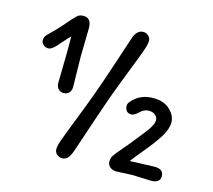

<svg xmlns="http://www.w3.org/2000/svg" viewBox="-108 -892 1147 1033"><g transform="rotate(15 465.0 -375.0)"><path d="M676 -70 813 -75Q864 -75 864 -36Q864 3 813 3L710 -1Q710 -1 619 3Q600 3 585.5 -8.5Q571 -20 571 -39Q571 -58 580.5 -73Q590 -88 624 -127.5Q658 -167 670.5 -183.5Q683 -200 697 -217Q711 -234 718 -243.5Q725 -253 736 -268Q756 -299 756 -316.5Q756 -334 743 -346Q730 -358 705 -358Q680 -358 657.5 -336Q635 -314 619 -314Q603 -314 593 -324Q583 -334 583 -354Q583 -374 620 -402Q657 -430 714 -430Q771 -430 805 -398Q839 -366 839 -328.5Q839 -291 812 -247.5Q785 -204 738 -147.5Q691 -91 676 -70ZM276 -544 279 -377Q279 -356 267.5 -343.5Q256 -331 237.5 -331Q219 -331 207.5 -343.5Q196 -356 196 -377L199 -544V-636Q182 -619 163.5 -598Q145 -577 136 -567Q113 -542 96 -542Q79 -542 67.5 -552.5Q56 -563 56 -576.5Q56 -590 61 -598.5Q66 -607 74 -614Q114 -652 141 -683.5Q168 -715 174.5 -722Q181 -729 190 -738.5Q199 -748 204 -752Q218 -760 234 -760Q279 -760 279 -703ZM374 -47Q363 -15 350.5 -2.5Q338 10 321 10Q304 10 291 -1Q278 -12 278 -30.5Q278 -49 292.5 -89Q307 -129 341.5 -216.5Q376 -304 402 -375.5Q428 -447 467.5 -566.5Q507 -686 515 -710Q531 -760 569 -760Q583 -760 596 -749Q609 -738 609 -719.5Q609 -701 594.5 -660.5Q580 -620 545 -531Q510 -442 485.5 -374.5Q461 -307 374 -47Z"/></g></svg>

Font: Delius Unicase
Style: Regular
Weight: 400
Designer: Natalia Raices
Foundry: Natalia Raices
Version: Version 1.002